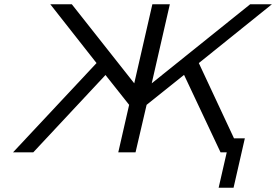

<svg xmlns="http://www.w3.org/2000/svg" viewBox="-20 -715 1296 901"><path d="M41 0 433 -419 216 -695H317L610 -324L695 -695H777L692 -324L1154 -695H1256L913 -419L1078 -66H1129L1076 166H1006L1044 0H1015L844 -363H843L668 -223L616 0H535L586 -223L475 -363L136 0Z"/></svg>

Font: Coval
Style: Light Italic
Weight: 300
Foundry: Context Ltd
Version: Version 001.000